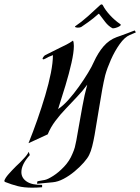

<svg xmlns="http://www.w3.org/2000/svg" viewBox="-124 -650 649 889"><path d="M48 201V196Q48 190 51 189L84 183Q98 180 123 164Q148 148 173 121.5Q198 95 211 63Q219 45 222.5 32Q226 19 229.5 0Q233 -19 239 -54Q248 -104 257.5 -157.5Q267 -211 280 -258Q258 -228 232 -201Q206 -174 181 -147Q154 -119 132 -89.5Q110 -60 97 -28L8 13Q29 -39 49 -96Q69 -153 85.5 -208.5Q102 -264 111.5 -312Q121 -360 121 -395L117 -393Q111 -390 102 -387L87 -379Q84 -378 82 -377Q80 -376 79 -375Q73 -375 73 -379Q74 -383 78.5 -388.5Q83 -394 86 -395Q102 -403 119 -411.5Q136 -420 152 -428Q169 -436 184.5 -444Q200 -452 214 -462Q218 -454 218 -437Q218 -408 207 -359Q196 -310 179 -254Q162 -198 145 -145Q168 -160 193 -188Q218 -216 241.5 -249Q265 -282 283.5 -312.5Q302 -343 310 -362Q330 -406 355.5 -435.5Q381 -465 416 -478Q421 -480 434.5 -484.5Q448 -489 463 -495Q478 -501 489 -505Q500 -509 500 -509L505 -500L477 -488Q453 -478 430 -445.5Q407 -413 389.5 -373.5Q372 -334 363 -301Q356 -272 349.5 -236.5Q343 -201 336 -157Q330 -122 324.5 -88Q319 -54 314 -25Q309 3 303 27Q297 51 289 67Q282 82 264 102.5Q246 123 221.5 143.5Q197 164 170.5 178Q144 192 120 194Q110 195 88 197Q66 199 48 201ZM25 219Q-13 219 -41 212Q-69 205 -102 192L-104 187Q-100 174 -84 156Q-68 138 -50 120Q-30 102 -15 85Q1 69 9 53L14 68Q-25 111 -25 147Q-25 174 -0.5 190.5Q24 207 71 206V217Q58 218 47 218.5Q36 219 25 219ZM397 -519Q378 -529 363 -548.5Q348 -568 336 -584Q335 -586 333 -586Q331 -586 330 -584Q309 -565 284.5 -547.5Q260 -530 252 -525Q246 -522 237 -522Q230 -522 225.5 -524Q221 -526 225 -529Q252 -547 284 -575.5Q316 -604 338 -625Q347 -634 352 -626Q363 -604 385 -580Q407 -556 432 -539Q439 -535 431 -529.5Q423 -524 412 -521Q401 -518 397 -519Z"/></svg>

Font: Kings
Style: Regular
Weight: 400
Designer: Robert E. Leuschke
Foundry: Robert E. Leuschke
Version: Version 1.010; ttfautohint (v1.8.3)